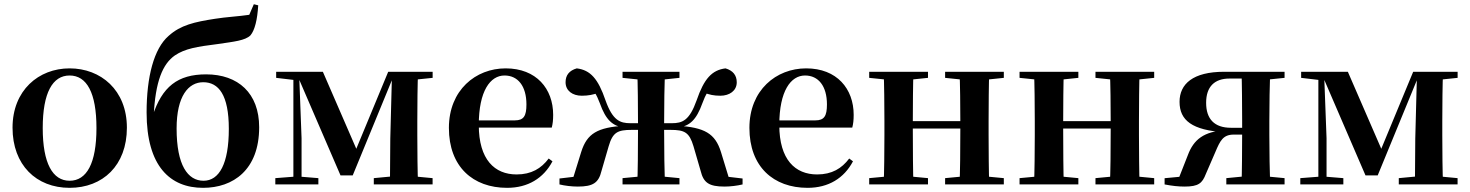

<svg xmlns="http://www.w3.org/2000/svg" viewBox="-20 -877 6989 913"><path d="M311 16.2C468.7 16.2 583.4 -90.2 583.4 -269.8C583.4 -449.1 459 -551.9 311 -551.9C163.7 -551.9 39.6 -447.6 39.6 -269.8C39.6 -92.4 152.5 16.2 311 16.2ZM311 -17.5C230.3 -17.5 183.2 -100.3 183.2 -268.1C183.2 -436.6 230.3 -518 311 -518C392.2 -518 438.7 -436.6 438.7 -268.1C438.7 -100.3 392.2 -17.5 311 -17.5Z M945.7 16.2C1088.2 16.2 1212.4 -68.8 1212.4 -272C1212.4 -433.8 1112.4 -523.4 960 -523.4C825.2 -523.4 750.6 -465.1 705.2 -324.6L710.7 -322.6C718.4 -491.7 754.1 -573.4 811.8 -613.6C860.2 -645.8 914.6 -654.9 1017.9 -667.9C1091.4 -678.9 1146.3 -684 1171.1 -709C1191.9 -734.1 1203.8 -784 1207.9 -851.7L1187 -856.9L1165.3 -806.6C1117.3 -799.3 1053.6 -796 1002.5 -787.7C905.6 -772.7 838.8 -758 781.7 -706.3C711.8 -645.7 677.1 -511.7 677.1 -342.3C677.1 -85.1 790 16.2 945.7 16.2ZM947.9 -17.5C872.8 -17.5 819.8 -91.2 819.8 -266C819.8 -420.4 876 -486 946.4 -486C1019.6 -486 1068.1 -425.7 1068.1 -264.3C1068.1 -98.1 1022.3 -17.5 947.9 -17.5Z M1599.3 -42.8H1657.2L1850.2 -512.1H1859.2V-535.7H1826L1663.9 -144.6H1685.1L1515.3 -535.7H1387.7V-510.6H1397.5ZM1834.3 0H1968.1C1965.4 -50.2 1964.4 -165.3 1964.4 -234.8V-301.2C1964.4 -370.2 1965.4 -485.5 1968.1 -535.7H1844.2L1835.9 -217.9ZM1289.2 0H1493.9V-29.9L1403.5 -37.3H1384.9L1289.2 -29.9ZM1757.5 0H2037.1V-29.9L1928.6 -40.2H1866.3L1757.5 -29.9ZM1293.2 -506.8 1388.5 -495.5H1399.8V-535.7H1293.2ZM1375.1 0H1414V-219.6L1402.1 -535.7H1375.1ZM1896.6 -495.5H1928.9L2037.3 -506.8V-535.7H1896.6Z M2391.2 16.2C2490.4 16.2 2564.6 -29.4 2607.1 -109.9L2589.2 -123.2C2553.5 -75.9 2507.1 -47.5 2436.4 -47.5C2332.6 -47.5 2256.7 -117.3 2256.7 -282.7C2256.7 -444.8 2311.5 -518 2379.1 -518C2442.5 -518 2483.3 -468.1 2483.3 -380.4C2483.3 -325.7 2470.6 -304.6 2428.4 -304.6H2173.1V-270.2H2603.7C2608.4 -288.1 2610.4 -306.2 2610.4 -330.9C2610.4 -454.7 2530.8 -551.9 2384.4 -551.9C2242.3 -551.9 2114.6 -448.8 2114.6 -268.8C2114.6 -83.9 2229.3 16.2 2391.2 16.2Z M2640.4 0C2665.8 6.2 2698.5 10.2 2727.7 10.2C2800.2 10.2 2826.7 -7.8 2840.2 -64.1L2874.3 -181.4C2893.7 -247.9 2916.5 -259.4 2984.1 -259.4H3076V-291.1H2978C2928.8 -291.1 2893.6 -303.8 2859.5 -399.3C2824.1 -503 2787.4 -543.7 2722.7 -551.9C2686.7 -541.5 2669.4 -519.3 2669.4 -485.9C2669.4 -445.3 2702.7 -421.8 2746.4 -421.8C2776.9 -421.8 2802.5 -426.6 2828.6 -436.9L2775.3 -479.7C2803.2 -447.4 2816.5 -428.6 2832.1 -386.8C2861.4 -304.4 2893.5 -278.7 2947.4 -269.4L2949.9 -279.4C2821.1 -270.9 2771.5 -243 2743.6 -153.9L2699.5 -11.8L2792 -46L2640.4 -28.2ZM3511.1 0V-28.2L3359.5 -46L3451.8 -11.8L3408.4 -153.9C3380.7 -243 3330.1 -270.9 3201.3 -279.4L3204.6 -269.4C3259 -278.7 3290.6 -304.4 3320.2 -386.8C3335.2 -428.6 3348.8 -447.4 3376.7 -479.7L3326.9 -436.9C3352.7 -426.6 3374.3 -421.8 3405.5 -421.8C3448.6 -421.8 3483.4 -445.3 3483.4 -485.6C3483.4 -519.3 3465.2 -541.5 3430 -551.9C3365.3 -543.7 3327.9 -503 3292.4 -399.3C3258.3 -303.8 3225.1 -291.1 3174.2 -291.1H3076V-259.4H3168.1C3235.5 -259.4 3257.8 -247.9 3277.7 -181.4L3311.8 -64.1C3325.5 -7.8 3351.7 10.2 3425.3 10.2C3452.8 10.2 3485.4 6.2 3511.1 0ZM3010.2 0H3141.8C3139.8 -50.2 3138 -165.3 3138 -265.4V-283.9C3138 -370.2 3139.8 -485.5 3141.8 -535.7H3010.2C3012.9 -485.5 3013.9 -370.2 3013.9 -283.9V-265.4C3013.9 -165.3 3012.9 -50.2 3010.2 0ZM2940.3 0H3211V-29.9L3104.5 -40.2H3049.5L2940.3 -29.9ZM2940.3 -506.8 3049.5 -495.5H3104.5L3211 -506.8V-535.7H2940.3Z M3820.2 16.2C3919.4 16.2 3993.6 -29.4 4036.1 -109.9L4018.2 -123.2C3982.5 -75.9 3936.1 -47.5 3865.4 -47.5C3761.6 -47.5 3685.7 -117.3 3685.7 -282.7C3685.7 -444.8 3740.5 -518 3808.1 -518C3871.5 -518 3912.3 -468.1 3912.3 -380.4C3912.3 -325.7 3899.6 -304.6 3857.4 -304.6H3602.1V-270.2H4032.7C4037.4 -288.1 4039.4 -306.2 4039.4 -330.9C4039.4 -454.7 3959.8 -551.9 3813.4 -551.9C3671.3 -551.9 3543.6 -448.8 3543.6 -268.8C3543.6 -83.9 3658.3 16.2 3820.2 16.2Z M4181.9 0H4323.6C4321.6 -50.2 4320.6 -165.3 4320.6 -270.6V-291.8C4320.6 -370.2 4321.6 -485.5 4323.6 -535.7H4181.9C4184.6 -485.5 4185.6 -370.2 4185.6 -301.2V-234.8C4185.6 -165.3 4184.6 -50.2 4181.9 0ZM4542.6 0H4684C4682 -50.2 4681 -165.3 4681 -234.8V-301.2C4681 -370.2 4682 -485.5 4684 -535.7H4542.6C4545.6 -485.5 4546.6 -370.2 4546.6 -291.8V-270.6C4546.6 -165.3 4545.6 -50.2 4542.6 0ZM4113.2 0H4392.8V-29.9L4284.6 -40.2H4223L4113.2 -29.9ZM4113.2 -506.8 4223 -495.5H4284.6L4392.8 -506.8V-535.7H4113.2ZM4474.2 0H4753.4V-29.9L4645.5 -40.2H4582.9L4474.2 -29.9ZM4474.2 -506.8 4582.9 -495.5H4645.5L4753.4 -506.8V-535.7H4474.2ZM4252.9 -265.9H4613.1V-301H4252.9Z M4896.9 0H5038.6C5036.6 -50.2 5035.6 -165.3 5035.6 -270.6V-291.8C5035.6 -370.2 5036.6 -485.5 5038.6 -535.7H4896.9C4899.6 -485.5 4900.6 -370.2 4900.6 -301.2V-234.8C4900.6 -165.3 4899.6 -50.2 4896.9 0ZM5257.6 0H5399C5397 -50.2 5396 -165.3 5396 -234.8V-301.2C5396 -370.2 5397 -485.5 5399 -535.7H5257.6C5260.6 -485.5 5261.6 -370.2 5261.6 -291.8V-270.6C5261.6 -165.3 5260.6 -50.2 5257.6 0ZM4828.2 0H5107.8V-29.9L4999.6 -40.2H4938L4828.2 -29.9ZM4828.2 -506.8 4938 -495.5H4999.6L5107.8 -506.8V-535.7H4828.2ZM5189.2 0H5468.4V-29.9L5360.5 -40.2H5297.9L5189.2 -29.9ZM5189.2 -506.8 5297.9 -495.5H5360.5L5468.4 -506.8V-535.7H5189.2ZM4967.9 -265.9H5328.1V-301H4967.9Z M5801 -535.7C5652.8 -535.7 5589 -477.8 5589 -392.7C5589 -304.8 5648.6 -257.7 5804.5 -247.9L5808 -258.1C5704.4 -251.9 5656.3 -213.6 5628.7 -139.9L5578.1 -11.2L5654.5 -42.4L5517.9 -29.6V0C5553.2 6.9 5583.2 10.2 5612.8 10.2C5679 10.2 5697 -5.6 5714 -49.7L5759.6 -154.9C5782 -207.8 5795.9 -237 5847 -237H5948.8V-269.4H5833.6C5754.4 -269.4 5715.4 -311.1 5715.4 -388.3C5715.4 -465.9 5756.3 -503.5 5826.4 -503.5H5948.8L5978.7 -495.5L6088.4 -506.8V-535.7ZM5883.7 0H6019.8C6017.8 -50.2 6016 -165.3 6016 -234.8V-301.2C6016 -370.2 6017.8 -485.5 6019.8 -535.7H5883.7C5885.7 -485.5 5886.7 -370.2 5886.7 -301.2V-248.7C5886.7 -165.3 5885.7 -50.2 5883.7 0ZM5811.4 0H6088.4V-29.9L5981.2 -40.2H5917.6L5811.4 -29.9Z M6473.3 -42.8H6531.2L6724.2 -512.1H6733.2V-535.7H6700L6537.9 -144.6H6559.1L6389.3 -535.7H6261.7V-510.6H6271.5ZM6708.3 0H6842.1C6839.4 -50.2 6838.4 -165.3 6838.4 -234.8V-301.2C6838.4 -370.2 6839.4 -485.5 6842.1 -535.7H6718.2L6709.9 -217.9ZM6163.2 0H6367.9V-29.9L6277.5 -37.3H6258.9L6163.2 -29.9ZM6631.5 0H6911.1V-29.9L6802.6 -40.2H6740.3L6631.5 -29.9ZM6167.2 -506.8 6262.5 -495.5H6273.8V-535.7H6167.2ZM6249.1 0H6288V-219.6L6276.1 -535.7H6249.1ZM6770.6 -495.5H6802.9L6911.3 -506.8V-535.7H6770.6Z"/></svg>

Font: Source Han Serif CN VF
Style: Regular
Weight: 250
Designer: Ryoko NISHIZUKA 西塚涼子 (kana & ideographs); Frank Grießhammer (Latin, Greek & Cyrillic); Wenlong ZHANG 张文龙 (bopomofo); San
Foundry: Adobe
Version: Version 2.002;hotconv 1.1.0;makeotfexe 2.6.0